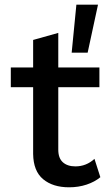

<svg xmlns="http://www.w3.org/2000/svg" viewBox="-20 -787 464 817"><path d="M353 -563H285L305 -767H397ZM407 -33Q383 -13 348.5 -1.5Q314 10 274 10Q205 10 163.5 -24.5Q122 -59 121 -132V-416H26V-500H121V-617L228 -647V-500H403V-416H228V-150Q228 -114 247.5 -96.5Q267 -79 301 -79Q347 -79 382 -111Z"/></svg>

Font: Work Sans Medium
Style: Regular
Weight: 500
Designer: Wei Huang
Foundry: Wei Huang
Version: Version 1.500